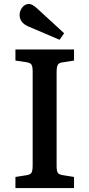

<svg xmlns="http://www.w3.org/2000/svg" viewBox="-20 -950 452 970"><path d="M58 0V-56L115 -65Q134 -68 139.5 -78Q145 -88 145 -115V-588Q145 -614 139 -623.5Q133 -633 112 -636L58 -644V-700H354V-644L296 -635Q278 -633 272 -622.5Q266 -612 266 -585V-112Q266 -86 272 -77Q278 -68 298 -65L354 -56V0ZM281 -749 124 -816Q79 -835 79 -875Q79 -895 92.5 -912.5Q106 -930 127 -930Q143 -930 169 -906L304 -782Z"/></svg>

Font: Literata Medium
Style: Regular
Weight: 500
Designer: Latin by Veronika Burian and Jose Scaglione. Greek by Irene Vlachou. Cyrillic by Vera Evstafieva.
Foundry: TypeTogether
Version: Version 3.103; ttfautohint (v1.8.4.7-5d5b);gftools[0.9.29]